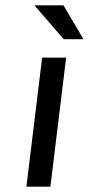

<svg xmlns="http://www.w3.org/2000/svg" viewBox="-20 -700 333 720"><path d="M169 0 228 -484H138L79 0ZM293 -553 218 -680H109L219 -553Z"/></svg>

Font: Gamestation Text
Style: Italic
Weight: 400
Designer: Jonas Hecksher
Foundry: Jonas Hecksher, Playtypeª, e-types AS
Version: Version 1.003